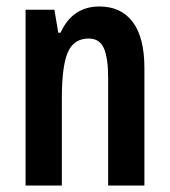

<svg xmlns="http://www.w3.org/2000/svg" viewBox="-20 -573 524 593"><path d="M287 -553Q354 -553 390 -505Q426 -457 426 -363V0H314V-333Q314 -393 301 -423.5Q288 -454 254 -454Q208 -454 189.5 -411.5Q171 -369 171 -269V0H59V-543H148L160 -472H167Q204 -553 287 -553Z"/></svg>

Font: Noto Sans ExtraCondensed SemiBold
Style: Regular
Weight: 600
Width: 2
Designer: Monotype Design Team
Foundry: Monotype Imaging Inc.
Version: Version 2.013; ttfautohint (v1.8.4.7-5d5b)